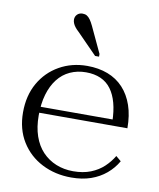

<svg xmlns="http://www.w3.org/2000/svg" viewBox="-86 -835 755 913"><g transform="rotate(10 291.5 -378.5)"><path d="M117 -254Q117 -198 132 -154.5Q147 -111 175 -81.5Q203 -52 241 -36.5Q279 -21 324 -21Q372 -21 408.5 -35.5Q445 -50 471 -74.5Q497 -99 514 -128L539 -107Q519 -72 487.5 -45.5Q456 -19 414.5 -4.5Q373 10 320 10Q242 10 178.5 -22.5Q115 -55 78 -115Q41 -175 41 -256Q41 -337 75.5 -397.5Q110 -458 170 -492Q230 -526 304 -526Q359 -526 403.5 -509Q448 -492 479 -458.5Q510 -425 526.5 -377Q543 -329 543 -267H94V-296H493L467 -285Q466 -336 455.5 -375Q445 -414 425 -441Q405 -468 374.5 -481.5Q344 -495 304 -495Q262 -495 227 -479Q192 -463 167.5 -431.5Q143 -400 130 -355.5Q117 -311 117 -254ZM292 -718 351 -592V-579H332L235 -678Q224 -688 217 -697Q210 -706 206.5 -715Q203 -724 203 -732Q203 -747 213 -757Q223 -767 239 -767Q251 -767 259.5 -762Q268 -757 276 -746Q284 -735 292 -718Z"/></g></svg>

Font: Roboto Serif 120pt Expanded Light
Style: Regular
Weight: 300
Width: 7
Designer: Greg Gazdowicz
Foundry: Commercial Type
Version: Version 1.008